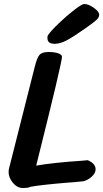

<svg xmlns="http://www.w3.org/2000/svg" viewBox="-20 -928 516 960"><path d="M476 -854Q476 -841 462 -828Q448 -815 405 -785Q344 -742 312 -725.5Q280 -709 254 -709Q235 -709 226 -716Q217 -723 217 -740Q217 -748 220 -752Q234 -773 273.5 -811Q313 -849 351.5 -878.5Q390 -908 401 -908Q422 -908 449 -889Q476 -870 476 -854ZM458 -81Q458 -63 440 -46Q422 -29 399 -22Q344 -16 321 -15Q187 -4 132 6Q123 12 94 12Q66 12 44.5 -14Q23 -40 23 -68Q23 -79 26 -89L154 -595Q165 -639 177.5 -653.5Q190 -668 223 -668Q250 -668 269.5 -662Q289 -656 290 -644Q290 -616 161 -100Q249 -115 385 -124L419 -127Q458 -110 458 -81Z"/></svg>

Font: Sriracha
Style: Regular
Weight: 400
Designer: Suppakit Chalermlarp
Version: Version 1.002g